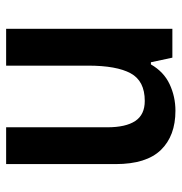

<svg xmlns="http://www.w3.org/2000/svg" viewBox="-3 -589 592 626"><g transform="rotate(90 293.0 -276.0)"><path d="M341 -552Q423 -552 469 -504.5Q515 -457 515 -357V0H395V-330Q395 -390 374.5 -421Q354 -452 309 -452Q244 -452 219 -406Q194 -360 194 -267V0H74V-542H168L183 -472H190Q214 -514 254.5 -533Q295 -552 341 -552Z"/></g></svg>

Font: Noto Sans Telugu SemiCondensed SemiBold
Style: Regular
Weight: 600
Width: 4
Designer: Jelle Bosma - Monotype Design Team
Foundry: Monotype Imaging Inc.
Version: Version 2.005; ttfautohint (v1.8.4.7-5d5b)